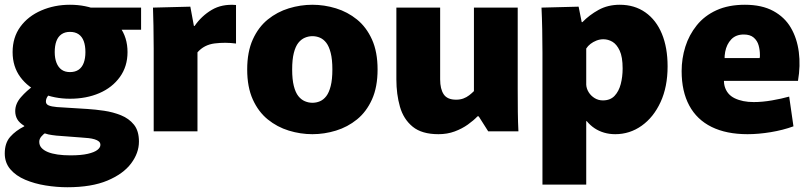

<svg xmlns="http://www.w3.org/2000/svg" viewBox="-23 -552 3408 807"><path d="M271 -137Q206 -137 150.5 -160.5Q95 -184 62.5 -228Q30 -272 30 -333Q30 -395 62.5 -439.5Q95 -484 150.5 -508Q206 -532 271 -532Q337 -532 392 -508Q447 -484 480 -439.5Q513 -395 513 -333Q513 -273 481 -228.5Q449 -184 394.5 -160.5Q340 -137 271 -137ZM271 -249Q293 -249 307.5 -259Q322 -269 329 -288Q336 -307 336 -333Q336 -360 329 -379Q322 -398 307.5 -408Q293 -418 271 -418Q250 -418 235.5 -408Q221 -398 214 -379Q207 -360 207 -333Q207 -307 214.5 -288Q222 -269 236 -259Q250 -249 271 -249ZM260 235Q215 235 168.5 227.5Q122 220 83 203.5Q44 187 20.5 159.5Q-3 132 -3 93Q-3 49 20 23Q43 -3 79 -21V-23Q58 -36 49.5 -51Q41 -66 41 -85Q41 -116 65 -143.5Q89 -171 120 -193L188 -161Q180 -152 175 -143.5Q170 -135 170 -125Q170 -114 181.5 -109Q193 -104 216 -102L344 -94Q377 -92 414.5 -86.5Q452 -81 485.5 -67.5Q519 -54 540 -28Q561 -2 561 43Q561 91 528 135Q495 179 428.5 207Q362 235 260 235ZM273 101Q318 101 346 94.5Q374 88 386.5 78Q399 68 399 57Q399 48 392.5 42.5Q386 37 374.5 33.5Q363 30 349 28.5Q335 27 319 26L214 18Q195 16 180.5 13Q166 10 157 4L169 6Q160 11 151 21.5Q142 32 142 44Q142 59 151.5 69.5Q161 80 178 87Q195 94 219 97.5Q243 101 273 101ZM328 -520H570V-427H461Z M623 0V-347Q623 -404 622 -444.5Q621 -485 620 -520L777 -524L792 -443H795Q824 -485 867 -510.5Q910 -536 969 -531V-369Q924 -375 879.5 -369.5Q835 -364 807 -332V0Z M1290 12Q1240 12 1191 -3Q1142 -18 1102.5 -50Q1063 -82 1039.5 -134Q1016 -186 1016 -260Q1016 -334 1039.5 -386Q1063 -438 1102.5 -470Q1142 -502 1191 -517Q1240 -532 1290 -532Q1340 -532 1389 -517Q1438 -502 1477.5 -470Q1517 -438 1540.5 -386Q1564 -334 1564 -260Q1564 -186 1540.5 -134Q1517 -82 1477.5 -50Q1438 -18 1389 -3Q1340 12 1290 12ZM1290 -120Q1307 -120 1322 -126.5Q1337 -133 1348.5 -148Q1360 -163 1367 -190.5Q1374 -218 1374 -260Q1374 -302 1367 -329.5Q1360 -357 1348.5 -372Q1337 -387 1322 -393.5Q1307 -400 1290 -400Q1274 -400 1258.5 -393.5Q1243 -387 1231 -372Q1219 -357 1212 -329.5Q1205 -302 1205 -260Q1205 -218 1212 -190.5Q1219 -163 1231 -148Q1243 -133 1258.5 -126.5Q1274 -120 1290 -120Z M1820 12Q1750 12 1711.5 -19.5Q1673 -51 1658 -103.5Q1643 -156 1643 -218V-520H1827V-218Q1827 -178 1842 -155.5Q1857 -133 1894 -133Q1911 -133 1924.5 -138Q1938 -143 1949 -151.5Q1960 -160 1969 -169V-520H2153V-178Q2153 -127 2153.5 -82.5Q2154 -38 2156 0H2029L1989 -63H1984Q1968 -46 1943.5 -28.5Q1919 -11 1888 0.5Q1857 12 1820 12Z M2257 -331Q2257 -378 2256 -428.5Q2255 -479 2253 -520L2409 -524L2422 -459H2425Q2454 -489 2493 -510.5Q2532 -532 2582 -532Q2644 -532 2689.5 -500Q2735 -468 2759 -410Q2783 -352 2783 -273Q2783 -187 2753.5 -123Q2724 -59 2674 -23.5Q2624 12 2563 12Q2538 12 2516 5.5Q2494 -1 2476 -13Q2458 -25 2443 -43H2441V224H2257ZM2511 -130Q2542 -130 2560 -149Q2578 -168 2586 -198.5Q2594 -229 2594 -264Q2594 -313 2581.5 -339.5Q2569 -366 2551 -376.5Q2533 -387 2513 -387Q2498 -387 2484 -381.5Q2470 -376 2459 -367.5Q2448 -359 2441 -348V-196Q2442 -179 2451.5 -164Q2461 -149 2476.5 -139.5Q2492 -130 2511 -130Z M3119 12Q3030 12 2968 -18.5Q2906 -49 2874 -108.5Q2842 -168 2842 -253Q2842 -306 2857.5 -355.5Q2873 -405 2905.5 -445.5Q2938 -486 2988.5 -509Q3039 -532 3108 -532Q3179 -532 3227 -506Q3275 -480 3301 -435.5Q3327 -391 3334.5 -333.5Q3342 -276 3331 -212H2938L3038 -286Q3013 -226 3022.5 -190.5Q3032 -155 3065 -139Q3098 -123 3145 -123Q3181 -123 3221.5 -130Q3262 -137 3294 -146L3312 -21Q3268 -5 3216.5 3.5Q3165 12 3119 12ZM2939 -308H3170Q3171 -312 3171 -315Q3171 -318 3171 -321Q3171 -342 3165.5 -361.5Q3160 -381 3145 -394Q3130 -407 3103 -407Q3070 -407 3050.5 -386.5Q3031 -366 3025 -334Q3019 -302 3027 -268Z"/></svg>

Font: Murecho Thin ExtraBold
Style: Regular
Weight: 800
Version: Version 1.010